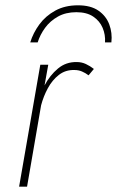

<svg xmlns="http://www.w3.org/2000/svg" viewBox="-20 -704 441 724"><path d="M314 -420 334 -444Q320 -455 304 -462.5Q288 -470 270 -470Q229 -471 198.5 -445.5Q168 -420 148 -382L162 -460H132L52 0H82L135 -307Q144 -341 160.5 -371.5Q177 -402 202 -421.5Q227 -441 261 -440Q276 -440 289 -434.5Q302 -429 314 -420ZM94 -544H122Q131 -573 150 -599Q169 -625 198.5 -641.5Q228 -658 268 -658Q307 -658 331.5 -641.5Q356 -625 367 -599Q378 -573 376 -544H400Q404 -580 392 -612Q380 -644 351 -664Q322 -684 274 -684Q225 -684 188.5 -664Q152 -644 128.5 -612Q105 -580 94 -544Z"/></svg>

Font: Jost* 200 Thin Italic
Style: Italic
Weight: 200
Italic angle: -10°
Version: Version 3.200; ttfautohint (v0.97) -l 8 -r 50 -G 200 -x 14 -